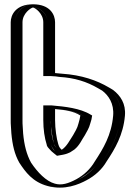

<svg xmlns="http://www.w3.org/2000/svg" viewBox="-20 -842 633 896"><path d="M374 -299C372 -286 370 -280 366 -267C362 -247 350 -231 342 -215C328 -194 317 -168 297 -152L279 -140C273 -137 268 -135 261 -134C254 -139 250 -144 244 -151C241 -155 233 -163 233 -168C224 -194 218 -224 218 -259C217 -267 217 -275 217 -282V-335H219C275 -331 336 -323 374 -299ZM134 -822C89 -822 50 -783 50 -738V-282C50 -271 50 -261 51 -251L53 -219C58 -163 69 -118 91 -79C121 -34 159 12 217 28C272 43 326 26 364 3C401 -17 435 -48 456 -84C496 -144 535 -209 543 -301C548 -361 519 -403 486 -428C485 -429 468 -437 467 -438C411 -471 346 -493 264 -498C248 -500 234 -502 217 -502V-738C217 -783 179 -822 134 -822ZM220 -350H202V-282C202 -240 210 -192 218 -167C222 -154 230 -145 232 -142C238 -133 247 -125 257 -118C269 -120 278 -123 287 -127L306 -140C331 -160 342 -188 355 -207C362 -222 375 -240 380 -263C385 -279 387 -289 390 -306C347 -337 281 -346 220 -350ZM134 -807C171 -807 202 -775 202 -738V-487H217C233 -487 246 -485 263 -483C343 -478 406 -456 459 -425C463 -422 476 -416 478 -415C509 -391 533 -355 528 -302C520 -213 483 -152 443 -92C423 -58 392 -29 357 -10C319 10 273 28 221 14C168 0 133 -44 104 -87C84 -123 72 -168 68 -220L66 -252C65 -262 65 -272 65 -282V-738C65 -775 97 -807 134 -807ZM390 -306C387 -289 385 -279 380 -263C375 -240 362 -222 355 -207C342 -188 331 -160 306 -140L287 -127C278 -123 269 -120 257 -118C247 -125 239 -133 232 -141C229 -144 222 -153 218 -167C210 -192 202 -240 202 -282V-350H220C281 -346 347 -337 390 -306ZM133 -807C96 -807 65 -775 65 -738V-282C65 -272 65 -262 66 -252L68 -220C72 -168 84 -123 104 -87C133 -44 168 0 221 14C271 28 320 11 356 -10C391 -31 423 -57 443 -92C483 -152 520 -213 528 -302C533 -355 509 -391 478 -415C476 -416 463 -422 459 -425C406 -456 343 -478 263 -483C246 -484 233 -487 217 -487H202V-738C202 -775 170 -807 133 -807ZM232 -171C235 -161 241 -156 244 -151C248 -145 254 -140 261 -134C267 -135 273 -137 279 -140L297 -152C317 -168 327 -192 342 -215C350 -231 362 -247 366 -266C369 -279 372 -285 374 -299C336 -322 276 -331 219 -335H217V-282C217 -241 225 -196 232 -171ZM133 -822C178 -822 217 -783 217 -738V-502C234 -502 246 -500 264 -498C345 -493 411 -470 466 -438C469 -436 482 -430 486 -428C520 -402 548 -361 543 -301C535 -209 497 -145 456 -84C435 -48 401 -17 364 3C325 24 274 44 217 28C158 12 121 -35 91 -79C69 -119 58 -163 53 -219L51 -251C50 -261 50 -271 50 -282V-738C50 -783 88 -822 133 -822ZM222 -350H182V-282C182 -238 188 -198 198 -167C199 -157 208 -150 211 -146C217 -139 222 -134 231 -127L246 -115L274 -120C289 -123 299 -127 307 -131L327 -144C352 -164 362 -191 376 -211C384 -226 396 -244 401 -265C406 -279 408 -288 410 -303L403 -307C355 -337 281 -345 222 -350ZM134 -807C143 -806 182 -780 182 -738V-487H217C227 -487 240 -485 257 -483C328 -479 385 -461 438 -430C444 -426 453 -421 457 -419C486 -397 513 -359 508 -302C500 -211 462 -149 422 -88C402 -53 370 -24 337 -6C298 15 267 24 236 15C195 4 155 -38 125 -83C104 -121 93 -165 88 -219L86 -251C85 -261 85 -271 85 -282V-738C85 -780 125 -806 134 -807ZM237 -333C285 -329 326 -322 355 -303C352 -288 351 -280 346 -265C341 -243 329 -226 321 -211C305 -187 292 -159 268 -143C262 -149 256 -154 252 -169C244 -194 237 -241 237 -282ZM134 -822C54 -822 30 -773 30 -738V-282C30 -272 30 -262 31 -252L33 -220C38 -165 48 -122 70 -83C99 -39 132 7 202 26C281 48 349 18 384 -1C424 -22 457 -53 477 -88C517 -148 555 -212 563 -302C568 -358 542 -396 508 -422C504 -425 491 -432 488 -434C432 -467 361 -492 270 -498L237 -501V-738C237 -773 214 -822 134 -822Z"/></svg>

Font: Blanket
Style: Black
Weight: 900
Foundry: Cannot Into Space Fonts
Version: Version 0.9